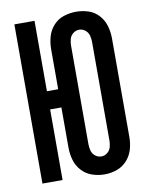

<svg xmlns="http://www.w3.org/2000/svg" viewBox="-85 -804 669 873"><g transform="rotate(-10 250.0 -367.5)"><path d="M327 8Q356 8 383.5 -1.5Q411 -11 431 -33Q451 -55 459 -83Q467 -111 467 -140V-595Q467 -624 459 -652.5Q451 -681 431 -703Q411 -725 383.5 -734Q356 -743 327 -743Q298 -743 270 -734Q242 -725 222 -703Q202 -681 194 -652.5Q186 -624 186 -595V-410H134V-735H41V0H134V-326H186V-140Q186 -111 194 -83Q202 -55 222 -33Q242 -11 270 -1.5Q298 8 327 8ZM327 -75Q311 -75 298.5 -85Q286 -95 282 -110Q278 -125 278 -140V-595Q278 -610 282 -625Q286 -640 298.5 -650Q311 -660 327 -660Q342 -660 354.5 -650Q367 -640 371 -625Q375 -610 375 -595V-140Q375 -125 371 -110Q367 -95 354.5 -85Q342 -75 327 -75Z"/></g></svg>

Font: Iosevka SS08 Medium
Style: Regular
Weight: 500
Monospace: yes
Designer: Belleve Invis
Foundry: Belleve Invis
Version: Version 3.4.3; ttfautohint (v1.8.3)